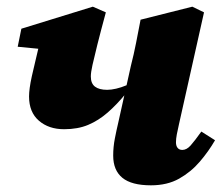

<svg xmlns="http://www.w3.org/2000/svg" viewBox="-20 -539 667 575"><path d="M172 -152Q126 -152 96.5 -177.5Q67 -203 67 -250Q67 -261 69 -276Q71 -291 75.5 -311.5Q80 -332 86.5 -358.5Q93 -385 101 -420L167 -386L33 -399L44 -453L258 -519L297 -502Q281 -443 271.5 -405Q262 -367 257 -344.5Q252 -322 252 -310Q252 -289 264.5 -279.5Q277 -270 301 -270Q313 -270 328 -273.5Q343 -277 358.5 -283.5Q374 -290 389 -298L400 -259H357Q330 -226 302.5 -202Q275 -178 244 -165Q213 -152 172 -152ZM432 16Q374 16 346.5 -6.5Q319 -29 319 -73Q319 -99 324 -124.5Q329 -150 334 -171L372 -342Q381 -377 387.5 -410.5Q394 -444 401 -480L556 -519L591 -502L516 -167Q512 -150 509.5 -136.5Q507 -123 507 -113Q507 -102 512 -96Q517 -90 526 -90Q539 -90 551 -103.5Q563 -117 583 -145L624 -119Q605 -86 578.5 -55Q552 -24 516.5 -4Q481 16 432 16Z"/></svg>

Font: Source Serif 4 Black
Style: Italic
Weight: 900
Italic angle: -12°
Designer: Frank Grießhammer
Foundry: Adobe Systems Incorporated
Version: Version 4.004;hotconv 1.0.116;makeotfexe 2.5.65601